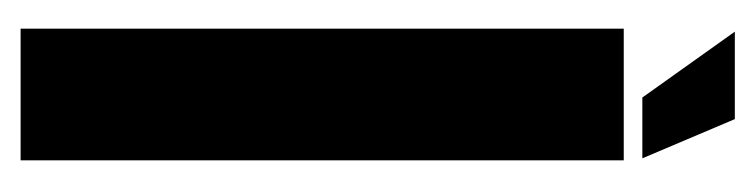

<svg xmlns="http://www.w3.org/2000/svg" viewBox="-300 -450 750 191"><g transform="rotate(90 75.5 -355.0)"><path d="M9 0H140V-600H9ZM77.5 -618.5H138L99 -710.5H12Z"/></g></svg>

Font: Anybody UltraCondensed
Style: Bold
Weight: 700
Width: 1
Version: Version 1.113;gftools[0.9.25]